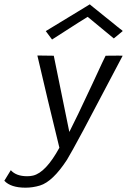

<svg xmlns="http://www.w3.org/2000/svg" viewBox="-118 -645 588 889"><path d="M450 -387 269 -44Q211 64 192 95Q126 196 67 214Q34 224 0 224Q-68 224 -98 192L-68 143Q-43 171 8 171Q22 171 35 168Q94 154 157 39Q102 -185 55 -388L131 -387Q164 -225 203 -34Q233 -92 310 -257Q370 -387 371 -387Q449 -388 450 -387ZM450 -501 409 -467 288 -567Q286 -567 123 -462L94 -501L298 -625Q297 -625 314.5 -611Q332 -597 374 -563Q387 -553 401.5 -541Q416 -529 423.5 -523Q431 -517 438 -511.5Q445 -506 448 -504Z"/></svg>

Font: GFS Neohellenic Rg
Style: Italic
Weight: 400
Italic angle: -12°
Designer: Takis Katsoulidis and George D. Matthiopoulos
Foundry: Takis Katsoulidis and George D. Matthiopoulos
Version: Version 1.0